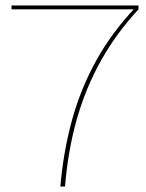

<svg xmlns="http://www.w3.org/2000/svg" viewBox="-20 -680 534 700"><path d="M22 -660H485V-646Q405 -560 349 -460.5Q293 -361 260.5 -247Q228 -133 217 0H200Q211 -127 242.5 -242Q274 -357 331.5 -460.5Q389 -564 476 -655L475 -646H22Z"/></svg>

Font: Work Sans Thin
Style: Regular
Weight: 250
Designer: Wei Huang
Foundry: Wei Huang
Version: Version 2.012